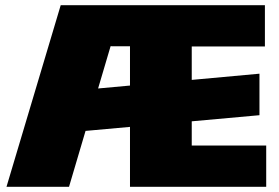

<svg xmlns="http://www.w3.org/2000/svg" viewBox="-20 -720 1074 740"><path d="M214 -700H453L246 0H5ZM249 -369 980 -436V-276L249 -210ZM481 -700H1001V-541H667L719 -663V-37L667 -159H1006V0H481ZM667 -700V-541L350 -542V-700Z"/></svg>

Font: Pathway Extreme SemiCondensed Black
Style: Regular
Weight: 900
Width: 4
Version: Version 1.001;gftools[0.9.26]